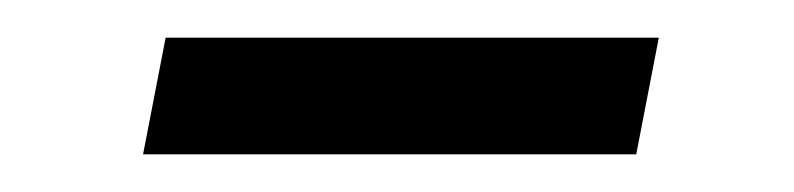

<svg xmlns="http://www.w3.org/2000/svg" viewBox="-20 -322 422 102"><path d="M56 -240 68 -302H330L318 -240Z"/></svg>

Font: Montserrat
Style: Italic
Weight: 400
Italic angle: -11.3°
Designer: Julieta Ulanovsky
Foundry: Julieta Ulanovsky
Version: Version 9.000; ttfautohint (v1.8.4.7-5d5b)